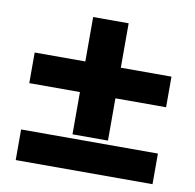

<svg xmlns="http://www.w3.org/2000/svg" viewBox="-68 -630 708 698"><g transform="rotate(10 286.5 -280.5)"><path d="M352 -128V-284H539V-397H352V-561H221V-397H34V-284H221V-128ZM539 0V-113H34V0Z"/></g></svg>

Font: Falling Sky
Style: Bd+
Weight: 400
Designer: Paul D. Hunt
Foundry: Adobe Systems Incorporated
Version: Version 1.02